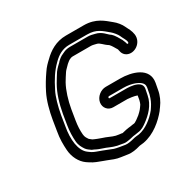

<svg xmlns="http://www.w3.org/2000/svg" viewBox="-156 -836 987 994"><g transform="rotate(-30 337.5 -338.5)"><path d="M399 -303H484C535 -303 580 -285 590 -263C593 -256 593 -250 592 -242L585 -206C578 -179 569 -161 559 -146L549 -131C519 -94 477 -62 434 -54C424 -53 410 -52 396 -48C381 -44 361 -40 347 -42C323 -46 300 -49 284 -54C270 -60 260 -64 246 -69L228 -76C205 -85 186 -90 173 -99L159 -109C118 -138 112 -210 125 -281L135 -343C143 -388 157 -440 173 -470C198 -520 220 -556 257 -592C282 -617 312 -636 353 -636H459C516 -636 538 -612 573 -583C582 -576 600 -554 604 -544C611 -526 623 -511 624 -498C625 -492 622 -487 616 -490C613 -492 617 -492 606 -516C606 -517 605 -518 605 -519C595 -534 587 -555 568 -572C567 -573 566 -573 565 -574C552 -582 535 -610 498 -618C486 -621 473 -625 457 -625H351C337 -625 324 -622 315 -618L302 -612C295 -609 287 -605 281 -600L267 -588C266 -587 265 -585 264 -584C256 -575 243 -566 229 -547C222 -537 219 -530 212 -520L197 -495C172 -451 157 -402 146 -342L136 -281C130 -244 130 -215 132 -187C134 -162 144 -146 154 -131C162 -120 173 -114 178 -110C179 -109 181 -108 182 -107L194 -102C210 -93 221 -90 232 -86L252 -79C274 -70 296 -59 331 -55C338 -54 350 -50 366 -53C390 -56 399 -61 415 -62C422 -63 429 -64 434 -65C459 -67 478 -82 488 -89C524 -115 564 -153 574 -207L581 -242C591 -298 485 -292 482 -292H397C389 -292 392 -303 399 -303ZM493 -353H408C378 -353 347 -329 342 -298C337 -267 359 -242 389 -242H474C481 -242 514 -238 529 -232L525 -208C523 -199 519 -187 517 -184C504 -165 501 -160 480 -141C470 -133 447 -115 439 -115C432 -115 427 -113 419 -112C396 -110 380 -106 364 -102C364 -102 358 -104 344 -105C320 -107 302 -117 277 -127L257 -134C241 -140 231 -143 223 -147L212 -152C205 -158 201 -160 197 -164C188 -178 184 -182 182 -200C180 -225 181 -250 186 -281L196 -342C204 -389 220 -441 240 -477L254 -500C259 -507 264 -515 269 -523C275 -532 285 -540 298 -554L309 -563C311 -565 314 -567 316 -568L327 -573C333 -575 336 -575 342 -575H448C456 -575 471 -571 479 -569C497 -565 505 -548 532 -531C542 -521 549 -507 560 -489C562 -485 561 -458 586 -445C625 -425 681 -461 674 -513C671 -536 659 -556 652 -570C644 -589 626 -611 609 -624C578 -649 542 -686 468 -686H362C303 -686 258 -657 225 -624C211 -611 195 -596 180 -573C161 -546 143 -516 128 -486C107 -445 93 -390 85 -343L75 -281C67 -238 68 -203 70 -171C73 -128 93 -89 124 -67L139 -57C160 -43 182 -36 203 -28L222 -21C236 -16 243 -13 258 -7C281 2 309 3 330 7C356 12 383 6 404 0C409 -2 422 -2 433 -4C499 -16 553 -63 588 -106C588 -106 589 -107 589 -108L600 -123C616 -144 630 -174 635 -205L642 -242C657 -327 563 -353 493 -353Z"/></g></svg>

Font: Blanket
Style: OutlineObl
Weight: 400
Foundry: Cannot Into Space Fonts
Version: Version 0.9